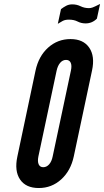

<svg xmlns="http://www.w3.org/2000/svg" viewBox="-20 -940 524 968"><path d="M175.5 8Q240.5 8 288.5 -35.5Q336.5 -79 352 -151.5L444 -584.5Q459.5 -656.5 429.8 -699.8Q400 -743 335.5 -743Q270.5 -743 222.5 -699.8Q174.5 -656.5 159 -583.5L67.5 -150.5Q52 -78 81.2 -35Q110.5 8 175.5 8ZM198 -97Q181.5 -97 175 -111.5Q168.5 -126 173.5 -151L265.5 -584Q271 -609 283.5 -623.5Q296 -638 313 -638Q330 -638 336.5 -623.8Q343 -609.5 337.5 -584L245.5 -151Q240.5 -126 227.8 -111.5Q215 -97 198 -97ZM271.5 -820Q284 -828 296.2 -834.5Q308.5 -841 327.5 -841Q353 -841 371.2 -831.5Q389.5 -822 411.5 -822Q444.5 -822 468.5 -846L484.5 -920Q457 -906 447.2 -902.5Q437.5 -899 428.5 -899Q405.5 -899 386.2 -908.5Q367 -918 344.5 -918Q327.5 -918 314 -911Q300.5 -904 287.5 -894Z"/></svg>

Font: League Gothic
Style: Italic
Weight: 400
Designer: The League of Moveable Type
Version: Version 1.600; ttfautohint (v1.8.3)